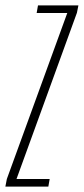

<svg xmlns="http://www.w3.org/2000/svg" viewBox="-53 -695 312 715"><path d="M-33 0H127L132 -28.5H8.5L233.5 -647.5L239 -675H88.5L83.5 -646.5H197.5L-27.5 -28.5Z"/></svg>

Font: Anybody ExtraCondensed ExtraLight
Style: Italic
Weight: 250
Width: 2
Italic angle: -10°
Version: Version 1.113;gftools[0.9.25]